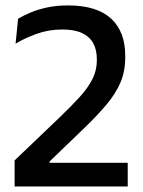

<svg xmlns="http://www.w3.org/2000/svg" viewBox="-20 -670 515 690"><path d="M32.5 0V-93.5L191.5 -245.5Q235.5 -287.5 265.8 -320.8Q296 -354 312 -385.5Q328 -417 328 -452.5V-457.5Q328 -491 315 -514.8Q302 -538.5 274.8 -551.2Q247.5 -564 204 -564Q155 -564 112 -548.5Q69 -533 36 -513L45 -602.5Q64.5 -614.5 91 -625.5Q117.5 -636.5 150.8 -643.5Q184 -650.5 224.5 -650.5Q327.5 -650.5 378.8 -603.5Q430 -556.5 430 -470V-463Q430 -413.5 412.8 -373.2Q395.5 -333 362.2 -293.5Q329 -254 280.5 -207.5L158 -89.5V-68L117 -85H439V0Z"/></svg>

Font: Anek Bangla Medium Medium
Style: Regular
Weight: 500
Version: Version 1.003